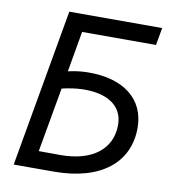

<svg xmlns="http://www.w3.org/2000/svg" viewBox="-79 -762 744 831"><g transform="rotate(10 293.0 -346.5)"><path d="M37.1 0H212.4C420.9 0 537.1 -97.7 537.1 -249C537.1 -376 439.9 -451.2 282.7 -448.7C251.5 -448.2 223.6 -444.3 197.3 -438L228.5 -616.7H553.2L566.9 -693.4H158.7L36.6 0H37.1ZM133.3 -76.2 183.6 -359.9C212.4 -366.7 241.7 -371.6 273.4 -372.6C384.3 -375.5 451.7 -330.1 451.7 -247.1C451.7 -142.1 370.1 -75.7 228.5 -75.7Z"/></g></svg>

Font: Cascadia Code SemiLight
Style: Italic
Weight: 350
Italic angle: -10°
Monospace: yes
Designer: Aaron Bell
Foundry: Saja Typeworks
Version: Version 2404.023